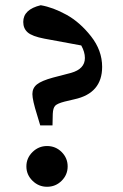

<svg xmlns="http://www.w3.org/2000/svg" viewBox="-20 -700 472 735"><path d="M160 -141Q193 -141 216 -118Q239 -95 239 -63Q239 -31 216 -8Q193 15 160 15Q128 15 104.5 -8Q81 -31 81 -63Q81 -95 104.5 -118Q128 -141 160 -141ZM291 -526 150 -552Q103 -561 86 -576Q69 -591 69 -616Q69 -664 136 -680Q183 -672 234.5 -643.5Q286 -615 328.5 -561Q371 -507 371 -444Q371 -343 265 -320L227 -311Q200 -304 191.5 -295.5Q183 -287 182 -264L181 -220H134L122 -260Q104 -317 104 -340Q104 -363 121.5 -377Q139 -391 183 -403L252 -421Q305 -436 305 -478Q305 -501 291 -526Z"/></svg>

Font: TypoPRO Source Serif Pro
Style: Regular
Weight: 600
Designer: Frank Grießhammer
Foundry: Adobe Systems Incorporated
Version: Version 1.017;PS 1.0;hotconv 1.0.79;makeotf.lib2.5.61930